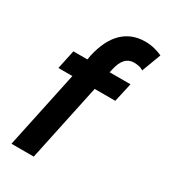

<svg xmlns="http://www.w3.org/2000/svg" viewBox="-181 -817 793 903"><g transform="rotate(30 215.0 -365.5)"><path d="M31 0 120 -419H44L66 -522H142L146 -545Q167 -638 215.5 -684.5Q264 -731 337 -731Q363 -731 387 -725Q411 -719 430 -710L391 -606Q379 -614 365.5 -616.5Q352 -619 340 -619Q284 -619 267 -540L263 -522H376L353 -419H241L152 0Z"/></g></svg>

Font: Radio Canada Condensed SemiBold
Style: Italic
Weight: 600
Width: 3
Italic angle: -12°
Designer: Charles Daoud, Etienne Aubert Bonn, Alexandre Saumier Demers, Jacques Le Bailly
Foundry: Radio-Canada
Version: Version 2.104; ttfautohint (v1.8.4.7-5d5b);gftools[0.9.28.de